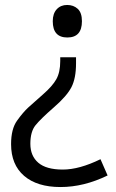

<svg xmlns="http://www.w3.org/2000/svg" viewBox="-20 -566 469 778"><path d="M193.8 -480Q193.8 -511.2 210 -528.6Q226.1 -545.9 252 -545.9Q277.8 -545.9 294.9 -530.3Q312 -514.6 312 -480Q312 -414.1 252.9 -414.1Q193.8 -414.1 193.8 -480ZM387.2 79.1 416 145Q319.8 191.9 225.1 191.9Q130.4 191.9 77.6 146.5Q24.9 101.1 24.9 18.1Q24.9 -43.5 49.1 -77.1Q73.2 -110.8 94.7 -130.6Q116.2 -150.4 154.3 -183.6Q192.4 -216.8 208.3 -245.1Q224.1 -273.4 224.1 -318.8V-334H288.1V-309.1Q288.1 -249.5 269.8 -213.4Q251.5 -177.2 198.2 -130.9Q145 -84.5 124 -58.6Q103 -32.7 103 16.6Q103 65.9 135.3 93.5Q167.5 121.1 234.4 121.1Q301.3 121.1 387.2 79.1Z"/></svg>

Font: OpenSans-Regular
Style: Regular
Weight: 400
Foundry: Ascender Corporation
Version: Version 1.10